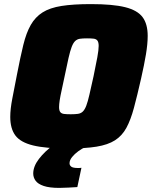

<svg xmlns="http://www.w3.org/2000/svg" viewBox="-20 -716 740 936"><path d="M310 8Q203 8 141.5 -7Q80 -22 55 -55.5Q30 -89 30 -146Q30 -184 40 -235.5Q50 -287 63 -354Q79 -437 93.5 -496.5Q108 -556 130 -594.5Q152 -633 187.5 -655.5Q223 -678 280 -687Q337 -696 423 -696Q530 -696 590 -681Q650 -666 675 -632.5Q700 -599 700 -541Q700 -502 691.5 -451Q683 -400 668 -334Q649 -250 633 -190.5Q617 -131 596 -92.5Q575 -54 540.5 -32Q506 -10 450.5 -1Q395 8 310 8ZM325 -159Q346 -159 360 -161Q374 -163 383.5 -172Q393 -181 400.5 -200.5Q408 -220 416 -255Q424 -290 436 -344Q448 -401 454.5 -437Q461 -473 461 -492Q461 -510 455 -518Q449 -526 436.5 -527.5Q424 -529 404 -529Q383 -529 369.5 -527Q356 -525 346.5 -516Q337 -507 329.5 -487.5Q322 -468 314 -433Q306 -398 295 -344Q287 -305 280.5 -276Q274 -247 271 -227Q268 -207 268 -194Q268 -177 274 -169.5Q280 -162 292.5 -160.5Q305 -159 325 -159ZM269 200Q221 200 193 190.5Q165 181 153.5 165Q142 149 142 130Q142 95 170 58.5Q198 22 242 -10L398 0Q380 8 362 21Q344 34 331.5 49.5Q319 65 319 80Q319 90 327.5 96.5Q336 103 360 103Q362 103 366 103Q370 103 377 102L357 196Q340 197 314.5 198.5Q289 200 269 200Z"/></svg>

Font: Saira Thin Black
Style: Italic
Weight: 900
Italic angle: -12°
Version: Version 1.101